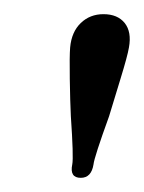

<svg xmlns="http://www.w3.org/2000/svg" viewBox="-20 -660 203 271"><path d="M82 -428Q84 -438 80 -496Q79 -516 78.5 -548.5Q78 -581 79 -593Q81 -615 94 -627.5Q107 -640 126 -640Q146 -640 156 -627.5Q166 -615 162 -593Q160 -581 150 -548.5Q140 -516 134 -496Q113 -438 112 -428Q109 -409 94 -409Q78 -409 82 -428Z"/></svg>

Font: Unna Medium
Style: Italic
Weight: 500
Italic angle: -8.05°
Designer: Jorge de Buen Unna
Foundry: Omnibus-Type
Version: Version 2.008